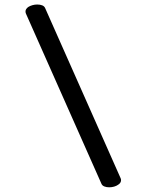

<svg xmlns="http://www.w3.org/2000/svg" viewBox="-20 -672 640 838"><path d="M506.3 105.5Q508.3 109.4 508.3 114.3Q508.3 126.5 495.6 134.3Q488.3 139.6 477.8 142.6Q467.3 145.5 456.5 145.5Q444.8 145.5 435.5 141.8Q426.3 138.2 422.9 130.4L93.3 -612.3Q91.3 -616.7 91.3 -622.1Q91.3 -632.8 103.5 -641.6Q111.3 -646.5 121.6 -649.4Q131.8 -652.3 142.6 -652.3Q154.8 -652.3 164.1 -648.7Q173.3 -645 176.8 -637.2Z"/></svg>

Font: Courier Prime Medium
Style: Regular
Weight: 500
Designer: Alan Dague-Greene
Foundry: Quote-Unquote Apps
Version: Version 1.202